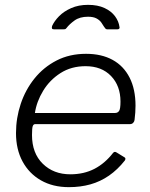

<svg xmlns="http://www.w3.org/2000/svg" viewBox="-20 -762 619 792"><path d="M264 10Q198 10 149 -18Q100 -46 73 -96Q46 -146 46 -213Q46 -275 65.5 -333.5Q85 -392 122.5 -438.5Q160 -485 213.5 -512.5Q267 -540 335 -540Q399 -540 444.5 -515Q490 -490 514.5 -442Q539 -394 539 -326Q539 -312 538 -297.5Q537 -283 535 -267Q534 -260 529 -255Q524 -250 516 -250H125Q118 -250 115 -241.5Q112 -233 112 -205Q112 -130 156.5 -86.5Q201 -43 270 -43Q326 -43 369.5 -65.5Q413 -88 447 -132Q451 -136 454.5 -135.5Q458 -135 461 -133L492 -114Q501 -110 495 -100Q465 -62 429.5 -37.5Q394 -13 353 -1.5Q312 10 264 10ZM455 -296Q465 -296 471 -304Q477 -312 477 -343Q477 -408 438 -448.5Q399 -489 333 -489Q274 -489 229.5 -460.5Q185 -432 158 -387.5Q131 -343 124 -296ZM203 -641Q196 -641 194.5 -644.5Q193 -648 195 -655Q204 -675 223.5 -695Q243 -715 273.5 -728.5Q304 -742 343 -742Q383 -742 411 -729Q439 -716 454.5 -695Q470 -674 473 -650Q474 -647 472 -644Q470 -641 464 -641H422Q418 -641 415 -644Q412 -647 409 -652Q405 -659 398 -669Q391 -679 378 -686Q365 -693 343 -693Q309 -693 287.5 -677.5Q266 -662 254 -646Q251 -642 248 -641.5Q245 -641 241 -641Z"/></svg>

Font: Libre Franklin Thin Light
Style: Italic
Weight: 300
Italic angle: -8°
Version: Version 3.000